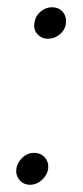

<svg xmlns="http://www.w3.org/2000/svg" viewBox="-20 -502 230 530"><path d="M25 -36Q28 -54 42 -67Q56 -80 74 -80Q93 -80 104 -67Q115 -54 113 -36Q110 -18 95.5 -5Q81 8 63 8Q45 8 34 -5Q23 -18 25 -36ZM75 -438Q77 -457 91.5 -469.5Q106 -482 123 -482Q142 -482 153 -469.5Q164 -457 162 -438Q160 -420 145.5 -407.5Q131 -395 112 -395Q95 -395 83.5 -407.5Q72 -420 75 -438Z"/></svg>

Font: Aleo ExtraLight
Style: Italic
Weight: 250
Italic angle: -7°
Designer: Alessio Laiso
Foundry: Alessio Laiso
Version: Version 2.001;gftools[0.9.29]